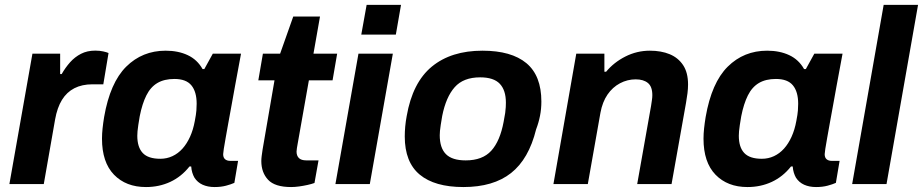

<svg xmlns="http://www.w3.org/2000/svg" viewBox="-20 -743 3726 775"><path d="M17.9 0 110.9 -526.4H222.8V-444.1H229Q243.9 -470.2 262.9 -491.6Q282 -513 306.9 -525.8Q331.9 -538.7 364.3 -538.7Q382.7 -538.7 396.9 -535.4Q411.1 -532.2 418.1 -529L397 -402.7H353.3Q311.1 -402.7 280.2 -386.9Q249.4 -371.1 230.2 -339.9Q210.9 -308.7 202.4 -260.8L156.7 0Z M569.2 12Q488.5 12 440.1 -37.9Q391.7 -87.9 391.7 -183.3Q391.7 -203.1 394 -224.6Q396.3 -246.1 400.3 -270.7Q424.3 -409.3 489.4 -473.9Q554.5 -538.4 648.6 -538.4Q699.3 -538.4 737.7 -520.4Q776.2 -502.4 797.7 -464.1H804.7L839 -526.4H952.9L928.9 -396.9Q922.1 -357.8 914.9 -319.4Q907.6 -281 901.7 -247Q895.8 -213.1 890.8 -186.1Q885.8 -159.1 883.3 -142Q880.8 -124.9 880.8 -120.7Q880.8 -106.7 888.6 -100.2Q896.4 -93.7 908.9 -93.7H941L926 -4.9Q913.1 1 892.5 6.5Q871.9 12 846.1 12Q818.8 12 798 2.7Q777.2 -6.7 764.9 -25.8Q759.8 -34.6 756.2 -46.2Q752.7 -57.8 751.8 -71H744.8Q712 -29.6 667.2 -8.8Q622.3 12 569.2 12ZM627.1 -102.1Q653.2 -102.1 676 -112.7Q698.8 -123.3 716.6 -143.1Q734.4 -162.9 747.2 -191.2Q760 -219.5 766.4 -255Q771.6 -281.8 772.7 -297Q773.8 -312.3 773.8 -324.2Q773.8 -372.5 752.6 -398.4Q731.4 -424.3 684 -424.3Q642.9 -424.3 615.2 -407.9Q587.6 -391.5 570.8 -357.9Q554 -324.3 544 -273.8Q540.4 -252.7 538.2 -238.2Q536 -223.7 535.1 -213.4Q534.2 -203.2 534.2 -195Q534.2 -148.7 556.2 -125.4Q578.1 -102.1 627.1 -102.1Z M1155.2 12Q1089.5 12 1062.1 -17.4Q1034.8 -46.7 1034.8 -92.9Q1034.8 -101.7 1036.2 -113Q1037.7 -124.3 1040 -139.9L1088 -418.8H1022.7L1041.2 -526.4H1110.7L1163.7 -676.3H1271.7L1245.3 -526.4H1340.9L1322.4 -418.8H1226.8L1181.3 -161.6Q1180 -156.4 1178.5 -145.5Q1177 -134.7 1177 -131.1Q1177 -114.5 1186.5 -105Q1196 -95.6 1216.8 -95.6H1265.7L1249.4 -4.4Q1237.9 -0.2 1221.4 3.5Q1204.8 7.2 1187.4 9.6Q1170.1 12 1155.2 12Z M1438.3 -603.3 1459.9 -723.4H1598.7L1577.8 -603.3ZM1333.9 0 1426.9 -526.4H1565.7L1472.7 0Z M1850.4 12Q1734.7 12 1674.2 -38.2Q1613.8 -88.4 1613.8 -192.3Q1613.8 -211.8 1615.7 -232.6Q1617.6 -253.3 1621.6 -274.5Q1645.1 -410.1 1723.3 -474.3Q1801.4 -538.4 1927.4 -538.4Q2044.1 -538.4 2104.7 -488.1Q2165.2 -437.8 2165.2 -332.9Q2165.2 -302.8 2159.7 -275.3Q2154.3 -247.8 2144 -220.9Q2114.4 -100.9 2042.8 -44.5Q1971.3 12 1850.4 12ZM1859.7 -95.6Q1927.6 -95.6 1963 -134.6Q1998.4 -173.6 2012.9 -251.4Q2017.3 -273.1 2019.2 -287.1Q2021 -301.1 2021.5 -310.8Q2022 -320.4 2022 -328.6Q2022 -378.9 1997.4 -404.8Q1972.8 -430.8 1918.1 -430.8Q1850.4 -430.8 1815.3 -391Q1780.1 -351.3 1764.9 -274.8Q1761.2 -253.3 1759 -238.8Q1756.8 -224.3 1755.9 -214.8Q1755 -205.2 1755 -197.1Q1755 -146 1780 -120.8Q1805 -95.6 1859.7 -95.6Z M2213.9 0 2306.1 -526.4H2419.6V-453.5H2426.6Q2457.6 -491.1 2504.2 -514.8Q2550.9 -538.4 2603.1 -538.4Q2648.9 -538.4 2683.2 -524.2Q2717.6 -509.9 2737.4 -480Q2757.3 -450 2757.3 -401.9Q2757.3 -385 2755 -366.7Q2752.7 -348.4 2749.1 -327.9L2690.7 0H2552L2608 -315.7Q2609.7 -327.7 2611.4 -338.6Q2613.1 -349.4 2613.1 -358.9Q2613.1 -393.5 2595.2 -408.1Q2577.3 -422.7 2546.1 -422.7Q2512.5 -422.7 2482.6 -406.9Q2452.7 -391.1 2432.2 -361.3Q2411.7 -331.4 2403.7 -288.1L2352.7 0Z M2997.2 12Q2916.5 12 2868.1 -37.9Q2819.7 -87.9 2819.7 -183.3Q2819.7 -203.1 2822 -224.6Q2824.3 -246.1 2828.3 -270.7Q2852.3 -409.3 2917.4 -473.9Q2982.5 -538.4 3076.6 -538.4Q3127.3 -538.4 3165.7 -520.4Q3204.2 -502.4 3225.7 -464.1H3232.7L3267 -526.4H3380.9L3356.9 -396.9Q3350.1 -357.8 3342.9 -319.4Q3335.6 -281 3329.7 -247Q3323.8 -213.1 3318.8 -186.1Q3313.8 -159.1 3311.3 -142Q3308.8 -124.9 3308.8 -120.7Q3308.8 -106.7 3316.6 -100.2Q3324.4 -93.7 3336.9 -93.7H3369L3354 -4.9Q3341.1 1 3320.5 6.5Q3299.9 12 3274.1 12Q3246.8 12 3226 2.7Q3205.2 -6.7 3192.9 -25.8Q3187.8 -34.6 3184.2 -46.2Q3180.7 -57.8 3179.8 -71H3172.8Q3140 -29.6 3095.2 -8.8Q3050.3 12 2997.2 12ZM3055.1 -102.1Q3081.2 -102.1 3104 -112.7Q3126.8 -123.3 3144.6 -143.1Q3162.4 -162.9 3175.2 -191.2Q3188 -219.5 3194.4 -255Q3199.6 -281.8 3200.7 -297Q3201.8 -312.3 3201.8 -324.2Q3201.8 -372.5 3180.6 -398.4Q3159.4 -424.3 3112 -424.3Q3070.9 -424.3 3043.2 -407.9Q3015.6 -391.5 2998.8 -357.9Q2982 -324.3 2972 -273.8Q2968.4 -252.7 2966.2 -238.2Q2964 -223.7 2963.1 -213.4Q2962.2 -203.2 2962.2 -195Q2962.2 -148.7 2984.2 -125.4Q3006.1 -102.1 3055.1 -102.1Z M3419.7 0 3546.9 -723.4H3685.7L3558.4 0Z"/></svg>

Font: Archivo Variable SemiBold
Style: Italic
Weight: 600
Italic angle: -10°
Designer: Hector Gatti
Foundry: Omnibus-Type
Version: Version 2.001